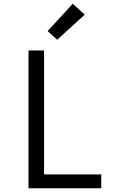

<svg xmlns="http://www.w3.org/2000/svg" viewBox="-20 -1004 640 1024"><path d="M132 0V-735H215V-74H520V0ZM285 -792 234 -838 368 -984 432 -926Z"/></svg>

Font: Iosevka Meiseki Sans
Style: Regular
Weight: 400
Monospace: yes
Designer: Belleve Invis
Foundry: Belleve Invis
Version: Version 11.2.6; ttfautohint (v1.8.4)